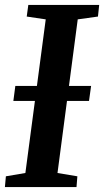

<svg xmlns="http://www.w3.org/2000/svg" viewBox="-22 -763 424 783"><path d="M-2 0 2 -44 81.5 -57.5 164.5 -684 87 -695.5 93.5 -743H382.5L377.5 -695.5L295 -684L212.5 -57.5L293.5 -44L290 0ZM32.5 -351.5 40.5 -412.5H349.5L341 -351.5Z"/></svg>

Font: Merriweather SemiBold
Style: Italic
Weight: 600
Italic angle: -7.8°
Version: Version 2.101